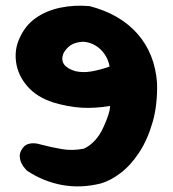

<svg xmlns="http://www.w3.org/2000/svg" viewBox="-20 -671 619 688"><path d="M339.5 -13.2Q269.8 4 203 -8Q136.2 -20 77.2 -59Q77.2 -59 70.8 -65.8Q64.2 -72.5 58 -84Q51.8 -95.5 50.8 -110Q49.8 -124.5 61 -140Q69 -151 79.8 -154.6Q90.5 -158.2 101.1 -157.6Q111.8 -157 118.8 -155.1Q125.8 -153.2 125.8 -153.2Q163.8 -143.2 201.2 -136.8Q238.8 -130.2 280.5 -138.2Q303.2 -149 320.5 -168.1Q337.8 -187.2 349.5 -212.8Q353 -220.2 358.2 -232.6Q363.5 -245 368.6 -260.4Q373.8 -275.8 374.8 -291.5Q320.2 -282.2 271.9 -285.1Q223.5 -288 170.5 -304Q111.8 -323 78.1 -361.8Q44.5 -400.5 37.8 -447.2Q31 -494 50.5 -535Q70.5 -580 108.2 -606.5Q146 -633 196.2 -643.5Q246.5 -654 301.2 -649Q409.8 -621 472.4 -550.1Q535 -479.2 542.8 -373.5Q544.8 -295.5 526.8 -233Q508.8 -170.5 478.9 -124.9Q449 -79.2 412.2 -51.1Q375.5 -23 339.5 -13.2ZM250 -416Q277 -409.8 307.9 -415.1Q338.8 -420.5 372.8 -432.5Q368.2 -457.2 354.8 -476.9Q341.2 -496.5 321.6 -508.2Q302 -520 278.5 -521.5Q250 -520.2 233.1 -508.8Q216.2 -497.2 206.8 -478.8Q190.5 -433.8 250 -416Z"/></svg>

Font: Sour Gummy Black
Style: Regular
Weight: 900
Version: Version 1.000